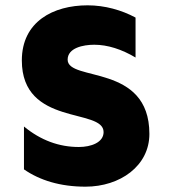

<svg xmlns="http://www.w3.org/2000/svg" viewBox="-20 -693 642 721"><path d="M309 -673C180 -673 62 -612 62 -466C62 -217 369 -289 369 -197C369 -158 322 -141 276 -141C202 -141 133 -166 70 -218V-57C129 -16 206 8 301 8C431 8 541 -70 541 -190C541 -456 234 -385 234 -469C234 -513 292 -525 334 -525C384 -525 437 -508 489 -477V-627C437 -655 374 -673 309 -673Z"/></svg>

Font: Maven Pro
Style: Black
Weight: 900
Designer: Joe Prince
Foundry: Joe Prince
Version: Version 1.003